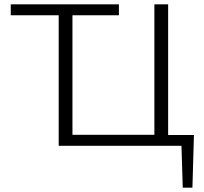

<svg xmlns="http://www.w3.org/2000/svg" viewBox="-20 -678 951 893"><path d="M875 195H830L824 0H253V-607H30V-658H533V-607H317V-51H698V-658H762V-50H882Z"/></svg>

Font: Ysabeau Infant Semilight
Style: Regular
Weight: 300
Designer: Christian Thalmann (Catharsis Fonts)
Version: Version 0.003